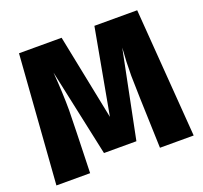

<svg xmlns="http://www.w3.org/2000/svg" viewBox="-121 -835 1030 974"><g transform="rotate(-20 394.5 -347.5)"><path d="M765 0H583Q571 -345 571 -393Q571 -468 577 -543L482 -72H307L206 -543Q215 -426 215 -337Q214 -259 206 0H24L75 -695H305L398 -234L482 -695H713Z"/></g></svg>

Font: Trujillo ExtraBold
Style: Regular
Weight: 800
Designer: Fira Sans original fonts by bBox Type GmbH, Carrois Corporate GbR, & Edenspiekermann AG / Changes by Cristiano Sobral
Foundry: Fira Sans original fonts by bBox Type GmbH, Carrois Corporate GbR, & Edenspiekermann AG / Changes by Cristiano Sobral
Version: Version 4.301;July 28, 2020;FontCreator 13.0.0.2655 64-bit